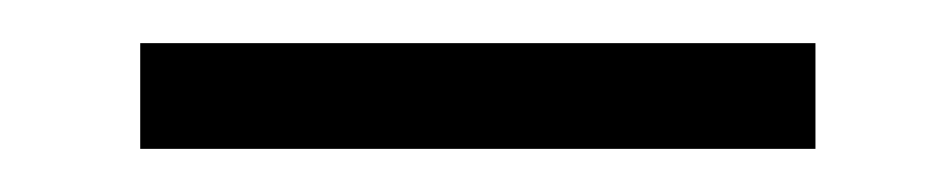

<svg xmlns="http://www.w3.org/2000/svg" viewBox="-20 -407 440 89"><path d="M45 -387H358V-338H45Z"/></svg>

Font: SpoqaHanSansJP-Light
Style: Regular
Weight: 300
Designer: [Source Han Sans]
Ryoko NISHIZUKA  (kana & ideographs); Paul D. Hunt (Latin, Greek & Cyrillic); Wenlong ZHANG  (bopomofo
Foundry: Spoqa (http://bi.spoqa.com)
Version: Version 1.002.20150607